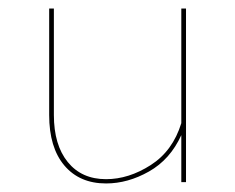

<svg xmlns="http://www.w3.org/2000/svg" viewBox="-20 -426 550 449"><path d="M404 -406H415V0H404V-110Q378 -53 328.5 -25Q279 3 228 3Q166 3 130.5 -39Q95 -81 95 -157V-406H106V-157Q106 -87 138.5 -47Q171 -7 228 -7Q281 -7 332.5 -40Q384 -73 404 -138Z"/></svg>

Font: EauTest Hairline
Style: Regular
Weight: 250
Designer: Christian Thalmann (Catharsis Fonts)
Version: Version 0.001;PS 000.001;hotconv 1.0.88;makeotf.lib2.5.64775